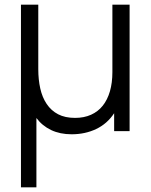

<svg xmlns="http://www.w3.org/2000/svg" viewBox="-20 -560 644 820"><path d="M69.5 240V-540H143.5V-264.5Q143.5 -220 152 -182Q160.5 -144 179.5 -115.8Q198.5 -87.5 228.2 -72Q258 -56.5 300.5 -56.5Q339 -56.5 369 -70Q399 -83.5 419 -108.8Q439 -134 449.5 -170.2Q460 -206.5 460 -252V-540H533.5V0H467.5V-76.5Q438 -31.5 390.8 -9Q343.5 13.5 286 13.5Q236.5 13.5 198.5 -4.5Q160.5 -22.5 135.5 -56V240Z"/></svg>

Font: Manrope ExtraLight
Style: Regular
Weight: 400
Version: Version 4.504